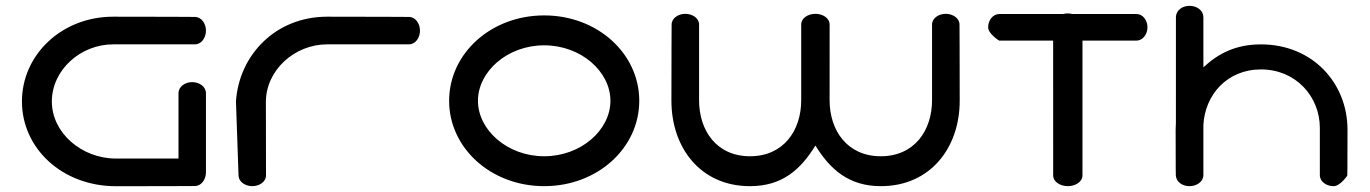

<svg xmlns="http://www.w3.org/2000/svg" viewBox="-20 -638 4695 658"><path d="M55.2 -290.3C55.2 -129.9 192.6 0.2 377.8 0.2C539.4 0.2 647.8 -0.5 647.8 -0.5C670.5 -0.5 685.8 -23.4 685.8 -47.6L685.8 -318.6C685.8 -341.3 662.9 -356.6 638.7 -356.6C614.6 -356.6 591.7 -341.3 591.7 -318.6L591.7 -94.6C537.3 -94.6 447.2 -94.6 377.8 -94.6C259.7 -94.6 157.7 -182.7 157.7 -290.3C157.7 -398 255.8 -486 367.7 -486C485.3 -486 647.8 -486 647.8 -486C670.6 -486 685.8 -508.8 685.8 -533C685.8 -556.8 671.3 -579.3 648.4 -580C647.1 -580.1 538.4 -580.8 367.7 -580.8C191.8 -580.8 55.2 -450.6 55.2 -290.3Z M891.2 -288.5C891.2 -397.2 989.3 -486 1101.2 -486C1218.8 -486 1381.3 -486 1381.3 -486C1404.1 -486 1419.3 -508.8 1419.3 -533C1419.3 -557.2 1404 -580 1381.3 -580C1381.3 -580 1271.6 -580.8 1101.2 -580.8C924.8 -580.8 799.5 -449.9 788.7 -290.9L788.7 -290.5L788.7 -290C788.7 -289.2 797.3 -43.7 797.5 -35.5C798.3 -15.6 819.7 0 844.5 0C868.6 0 891.5 -14.6 891.6 -36.6C891.6 -38.2 891.5 -39.8 891.6 -41.4C891.5 -65.4 891.2 -186.7 891.2 -288.5Z M2072 -292.6C2072 -192.7 1971.6 -102.5 1845 -102.5C1718.4 -102.5 1618 -192.7 1618 -292.6C1618 -392.5 1718.4 -482.7 1845 -482.7C1971.6 -482.7 2072 -392.5 2072 -292.6ZM2170.8 -292.6C2170.8 -454.6 2027.5 -585.2 1845 -585.2C1662.5 -585.2 1519.2 -454.6 1519.2 -292.6C1519.2 -130.6 1662.5 0 1845 0C2027.5 0 2170.8 -130.6 2170.8 -292.6Z M2550.4 0C2659.8 0 2723.2 -55.9 2774.5 -139.2C2824.3 -58.4 2888.5 0 2998.6 0C3169.4 0 3269 -132.8 3269 -292.7C3269 -448.9 3268.3 -553.8 3268.3 -553.8C3268.3 -575.9 3245.4 -590.6 3221.3 -590.6C3197.2 -590.6 3174.2 -576 3174.2 -554L3174.2 -294.6C3174.2 -190.8 3113.7 -102.5 2998.6 -102.5C2883.5 -102.5 2823.1 -190.8 2823.1 -294.6C2823.1 -401.8 2823.2 -554 2823.2 -554C2823.2 -576.1 2799.5 -590.6 2774.9 -590.6C2748.9 -590.6 2725.8 -576 2725.8 -554L2725.8 -294.6C2725.8 -190.8 2665.4 -102.5 2550.4 -102.5C2435.3 -102.5 2375.8 -190.8 2375.8 -294.6C2375.8 -401.8 2375.8 -554 2375.8 -554C2375.8 -576 2352.8 -590.6 2328.7 -590.6C2305 -590.6 2282.4 -576.6 2281.7 -554.4C2281.7 -553.1 2281 -449.3 2281 -292.7C2281 -132.8 2379.6 0 2550.4 0Z M3404 -498.9C3407.1 -498.6 3482.1 -498.8 3589.2 -498.8C3589.1 -364.1 3589.3 -36.8 3589.3 -36.8C3589.3 -14.8 3613.8 0 3639.5 0C3665.1 0 3689.7 -14.6 3689.7 -36.8V-498.8C3790.6 -498.9 3874.5 -498.9 3874.5 -498.9C3897 -498.9 3912.5 -521 3912.5 -544.5C3912.5 -567.9 3897.2 -590 3874.5 -590H3655.4C3653.1 -590.6 3645.1 -592 3639.5 -592C3633.8 -592 3630 -591.6 3623.5 -590H3404.4C3382 -589.4 3366.5 -568.2 3366.5 -544.5C3366.5 -522 3404 -498.9 3404 -498.9Z M4009 -193.4C4009 -49 4009.6 -37.5 4009.7 -36.5C4011.2 -15 4031.4 0 4056.7 0C4080.9 0 4104.1 -15.2 4104.1 -38V-210C4109.6 -312.9 4185.3 -400.1 4301.4 -400.1C4421.3 -400.1 4503.2 -306.6 4503.2 -200C4503.2 -88.5 4503.2 -38 4503.2 -38C4503.2 -15.2 4526 0 4550.2 0C4573.3 0 4597.2 -36.1 4597.2 -36.1C4597.4 -37.9 4598 -47.7 4598 -193.4C4598 -354.3 4477.5 -485.9 4301.4 -485.9C4217.3 -485.9 4156.7 -456.3 4104.1 -407.2V-580.1C4103.5 -602.7 4081.4 -618 4057 -618C4033.3 -618 4010.9 -604.5 4010 -579.5C4010 -579.3 4009.9 -373.9 4009.9 -216.3C4009.3 -208.6 4009 -201.2 4009 -193.4Z"/></svg>

Font: Hi.
Style: Black
Weight: 400
Designer: Mew Too, Robert Jablonski
Foundry: Cannot Into Space Fonts
Version: Version 1.996